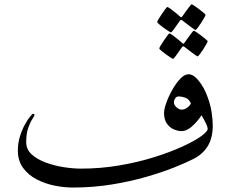

<svg xmlns="http://www.w3.org/2000/svg" viewBox="-20 -862 1064 887"><path d="M962.9 -282.7Q962.9 -225.1 940.2 -187.7Q917.5 -150.4 876 -128.9Q841.8 -111.3 785.2 -88.6Q728.5 -65.9 654.8 -44.7Q581.1 -23.4 495.1 -9.5Q409.2 4.4 315.9 4.4Q276.4 4.4 232.4 -4.4Q188.5 -13.2 149.7 -33.2Q110.8 -53.2 86.7 -86.2Q62.5 -119.1 62.5 -167Q62.5 -201.7 72.3 -232.4Q82 -263.2 95 -286.6Q107.9 -310.1 118.9 -323.2Q129.9 -336.4 131.8 -336.4Q134.3 -336.4 137 -334.7Q139.6 -333 139.6 -330.6Q139.6 -327.1 129.9 -312.7Q120.1 -298.3 110.6 -271.7Q101.1 -245.1 101.1 -204.6Q101.1 -171.9 126.2 -148.9Q151.4 -126 190.9 -111.3Q230.5 -96.7 273.9 -89.8Q317.4 -83 354 -83Q444.8 -83 530.8 -97.7Q616.7 -112.3 690.9 -135.5Q765.1 -158.7 820.8 -184.1Q876.5 -209.5 908 -231.9Q939.5 -254.4 939.5 -267.1Q939.5 -274.4 933.3 -287.8Q927.2 -301.3 920.4 -313.5Q913.6 -325.7 910.6 -329.1Q891.1 -299.3 866.7 -277.8Q842.3 -256.3 819.3 -256.3Q801.3 -256.3 782.5 -264.6Q763.7 -272.9 750.7 -291.5Q737.8 -310.1 737.8 -340.3Q737.8 -356.9 748 -386.2Q758.3 -415.5 775.4 -446Q792.5 -476.6 812.3 -497.8Q832 -519 851.1 -519Q874 -519 898.4 -488.5Q922.9 -458 938 -416.5Q951.7 -381.3 957.3 -345.2Q962.9 -309.1 962.9 -282.7ZM861.8 -384.3Q852.5 -405.3 835.7 -410.9Q818.8 -416.5 805.2 -416.5Q794.9 -416.5 789.1 -407Q783.2 -397.5 783.2 -390.1Q783.2 -377.9 794.9 -366.7Q806.6 -355.5 819.3 -355.5Q832.5 -355.5 844.7 -364.5Q856.9 -373.5 861.8 -384.3ZM929.7 -793.5Q929.7 -791 923.6 -780Q917.5 -769 908.9 -755.9Q900.4 -742.7 893.1 -733.2Q885.7 -723.6 882.8 -723.6Q881.3 -723.6 872.3 -730Q863.3 -736.3 851.8 -744.9Q840.3 -753.4 831.8 -760.3Q823.2 -767.1 822.3 -767.6Q819.3 -770 816.9 -770Q814.5 -770 812 -767.6Q811 -766.6 801.8 -752.9Q792.5 -739.3 782.5 -725.8Q772.5 -712.4 769.5 -712.4Q767.6 -712.4 757.6 -718.8Q747.6 -725.1 735.6 -733.9Q723.6 -742.7 714.8 -750.2Q706.1 -757.8 706.1 -760.3Q706.1 -763.2 712.6 -773.9Q719.2 -784.7 727.8 -797.6Q736.3 -810.5 743.7 -820.1Q751 -829.6 752.4 -829.6Q756.8 -829.6 770.5 -819.3Q784.2 -809.1 796.9 -798.6Q809.6 -788.1 810.5 -786.6Q814.9 -782.2 816.9 -782.2Q819.8 -782.2 823.2 -787.6Q824.2 -789.1 833.7 -802.5Q843.3 -815.9 853.3 -829.1Q863.3 -842.3 865.2 -842.3Q867.7 -842.3 877.7 -835.4Q887.7 -828.6 899.9 -819.6Q912.1 -810.5 920.9 -802.7Q929.7 -794.9 929.7 -793.5ZM939.5 -671.4Q939.5 -668.9 933.3 -658Q927.2 -647 918.7 -633.8Q910.2 -620.6 902.8 -611.1Q895.5 -601.6 892.6 -601.6Q891.1 -601.6 882.1 -607.9Q873 -614.3 861.6 -622.8Q850.1 -631.3 841.6 -638.2Q833 -645 832 -645.5Q829.1 -647.9 826.7 -647.9Q824.2 -647.9 821.8 -645.5Q820.8 -644.5 811.5 -630.9Q802.2 -617.2 792.2 -603.8Q782.2 -590.3 779.3 -590.3Q777.3 -590.3 767.3 -596.7Q757.3 -603 745.4 -611.8Q733.4 -620.6 724.6 -628.2Q715.8 -635.7 715.8 -638.2Q715.8 -641.1 722.4 -651.9Q729 -662.6 737.5 -675.5Q746.1 -688.5 753.4 -698Q760.7 -707.5 762.2 -707.5Q766.6 -707.5 780.3 -697.3Q793.9 -687 806.6 -676.5Q819.3 -666 820.3 -664.6Q824.7 -660.2 826.7 -660.2Q829.6 -660.2 833 -665.5Q834 -667 843.5 -680.4Q853 -693.8 863 -707Q873 -720.2 875 -720.2Q877.4 -720.2 887.5 -713.4Q897.5 -706.5 909.7 -697.5Q921.9 -688.5 930.7 -680.7Q939.5 -672.9 939.5 -671.4Z"/></svg>

Font: Rohingya Solluk
Style: Regular
Weight: 400
Designer: SIL International
Foundry: SIL International
Version: Version 1.001